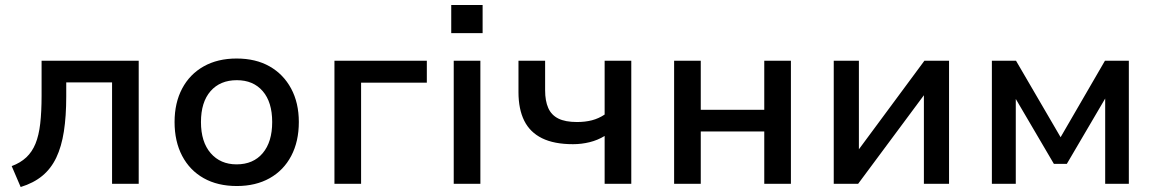

<svg xmlns="http://www.w3.org/2000/svg" viewBox="-20 -738 4639 771"><path d="M63 13 27 -71Q62 -84 85.5 -106Q109 -128 122.5 -161Q136 -194 141.5 -241.5Q147 -289 147 -354V-494H537V0H430V-407H246V-351Q246 -271 236.5 -210Q227 -149 206 -105Q185 -61 150 -32Q115 -3 63 13Z M931 9Q854 9 798 -22.5Q742 -54 711.5 -112Q681 -170 681 -248Q681 -325 711.5 -382.5Q742 -440 798 -471.5Q854 -503 930 -503Q1007 -503 1062.5 -471.5Q1118 -440 1149 -382.5Q1180 -325 1180 -248Q1180 -170 1149.5 -112Q1119 -54 1063 -22.5Q1007 9 931 9ZM930 -78Q997 -78 1035 -123Q1073 -168 1073 -248Q1073 -328 1035 -372Q997 -416 931 -416Q864 -416 825.5 -372Q787 -328 787 -248Q787 -168 826 -123Q865 -78 930 -78Z M1323 0V-494H1694V-406H1430V0Z M1792 -605V-718H1918V-605ZM1802 0V-494H1909V0Z M2408 0V-192Q2380 -175 2347.5 -167Q2315 -159 2281 -159Q2205 -159 2156.5 -183Q2108 -207 2085 -253.5Q2062 -300 2062 -368V-494H2169V-375Q2169 -333 2181.5 -304.5Q2194 -276 2222 -262Q2250 -248 2297 -248Q2330 -248 2357 -255Q2384 -262 2408 -278V-494H2515V0Z M2687 0V-494H2794V-297H3049V-494H3156V0H3049V-210H2794V0Z M3328 0V-494H3429V-125H3419L3692 -494H3791V0H3690V-369H3700L3426 0Z M3963 0V-494H4060L4239 -187L4417 -494H4513V0H4418V-356H4426L4264 -80H4212L4050 -356H4059V0Z"/></svg>

Font: Nunito Sans 9pt SemiBold
Style: Regular
Weight: 600
Version: Version 3.101;gftools[0.9.27]